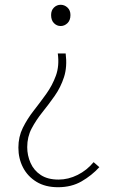

<svg xmlns="http://www.w3.org/2000/svg" viewBox="-20 -560 475 804"><path d="M223 224Q170 224 133 201.5Q96 179 76.5 141.5Q57 104 57 58Q57 13 75.5 -24.5Q94 -62 121 -96.5Q148 -131 173.5 -166.5Q199 -202 214 -243Q229 -284 222 -336H255Q262 -280 248 -237Q234 -194 209 -158.5Q184 -123 157.5 -90Q131 -57 112.5 -22Q94 13 94 56Q94 91 108 122.5Q122 154 151 173Q180 192 225 192Q266 192 305 172.5Q344 153 372 119L396 140Q364 175 321.5 199.5Q279 224 223 224ZM234 -451Q218 -451 206 -463Q194 -475 194 -497Q194 -517 206 -528.5Q218 -540 234 -540Q250 -540 262.5 -528.5Q275 -517 275 -497Q275 -475 262.5 -463Q250 -451 234 -451Z"/></svg>

Font: Noto Sans KR Thin
Style: Regular
Weight: 100
Designer: Ryoko NISHIZUKA 西塚涼子 (kana, bopomofo & ideographs); Paul D. Hunt (Latin, Greek & Cyrillic); Sandoll Communications 산돌커뮤니
Foundry: Adobe
Version: Version 2.004-H2;hotconv 1.0.118;makeotfexe 2.5.65603